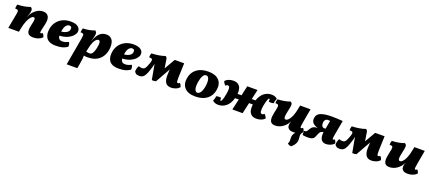

<svg xmlns="http://www.w3.org/2000/svg" viewBox="77 -1747 7307 3274"><g transform="rotate(20 3731.0 -110.0)"><path d="M33 0 82 -262Q89 -298 88.5 -317.5Q88 -337 75 -344Q62 -351 30 -351Q30 -369 33 -389.5Q36 -410 43 -426Q105 -428 163.5 -438Q222 -448 271 -467Q291 -457 298 -440Q305 -423 302 -402Q298 -370 289.5 -343Q281 -316 264 -278V-275L281 -311Q314 -379 372.5 -423Q431 -467 501 -467Q566 -467 595.5 -419Q625 -371 601 -267L582 -184Q574 -148 572 -131Q570 -114 573.5 -109Q577 -104 584 -104Q590 -104 597 -107Q604 -110 617 -118Q627 -108 637 -88.5Q647 -69 649 -52Q616 -20 573.5 -5.5Q531 9 487 9Q428 9 402 -14.5Q376 -38 373.5 -79Q371 -120 383 -172L398 -237Q406 -269 403 -294.5Q400 -320 377 -320Q356 -320 329.5 -291.5Q303 -263 278 -203.5Q253 -144 235 -50L226 0Z M895 9Q827 9 784 -10.5Q741 -30 719.5 -64.5Q698 -99 694 -142.5Q690 -186 699 -234Q713 -304 754 -356.5Q795 -409 858 -438Q921 -467 1000 -467Q1092 -467 1136.5 -430Q1181 -393 1170 -336Q1163 -302 1130 -266Q1097 -230 1038 -203.5Q979 -177 896 -173Q899 -139 917.5 -118.5Q936 -98 976 -98Q1009 -98 1038 -108Q1067 -118 1088 -129Q1099 -110 1103 -91Q1107 -72 1105 -47Q1059 -16 1012 -3.5Q965 9 895 9ZM905 -271Q903 -260 901 -250Q959 -255 996.5 -277.5Q1034 -300 1040 -333Q1052 -395 998 -395Q970 -395 943.5 -366Q917 -337 905 -271Z M1181 243 1270 -263Q1276 -299 1275.5 -318Q1275 -337 1262 -344Q1249 -351 1217 -351Q1217 -369 1220 -389Q1223 -409 1230 -426Q1292 -428 1343 -438Q1394 -448 1443 -467Q1461 -450 1467 -433.5Q1473 -417 1469 -392Q1467 -378 1461.5 -355Q1456 -332 1449.5 -309Q1443 -286 1438 -271H1440Q1476 -375 1525.5 -421Q1575 -467 1643 -467Q1696 -467 1726.5 -443.5Q1757 -420 1770 -383Q1783 -346 1783 -304Q1783 -262 1776 -226Q1764 -163 1729 -109.5Q1694 -56 1631.5 -23.5Q1569 9 1473 9Q1437 9 1405 4Q1407 31 1402 72.5Q1397 114 1387 170L1374 243ZM1430 -122 1419 -76Q1431 -71 1449.5 -68Q1468 -65 1479 -65Q1518 -65 1538.5 -102Q1559 -139 1571 -194Q1601 -334 1548 -334Q1531 -334 1509.5 -315.5Q1488 -297 1467 -251Q1446 -205 1430 -122Z M2035 9Q1967 9 1924 -10.5Q1881 -30 1859.5 -64.5Q1838 -99 1834 -142.5Q1830 -186 1839 -234Q1853 -304 1894 -356.5Q1935 -409 1998 -438Q2061 -467 2140 -467Q2232 -467 2276.5 -430Q2321 -393 2310 -336Q2303 -302 2270 -266Q2237 -230 2178 -203.5Q2119 -177 2036 -173Q2039 -139 2057.5 -118.5Q2076 -98 2116 -98Q2149 -98 2178 -108Q2207 -118 2228 -129Q2239 -110 2243 -91Q2247 -72 2245 -47Q2199 -16 2152 -3.5Q2105 9 2035 9ZM2045 -271Q2043 -260 2041 -250Q2099 -255 2136.5 -277.5Q2174 -300 2180 -333Q2192 -395 2138 -395Q2110 -395 2083.5 -366Q2057 -337 2045 -271Z M2987 9Q2915 9 2884.5 -39.5Q2854 -88 2858 -178L2862 -274L2712 -7Q2676 6 2637 -1L2587 -276L2576 -227Q2553 -149 2532.5 -97.5Q2512 -46 2484 -20Q2456 6 2408 6Q2365 6 2346.5 -10Q2328 -26 2320 -40Q2318 -94 2347 -147Q2362 -141 2380.5 -138Q2399 -135 2410 -135Q2439 -135 2456 -152.5Q2473 -170 2485.5 -200Q2498 -230 2512 -269Q2527 -310 2520 -330.5Q2513 -351 2461 -351Q2461 -369 2464 -389.5Q2467 -410 2474 -426Q2540 -428 2602.5 -438Q2665 -448 2718 -467Q2743 -454 2748 -428L2774 -263L2887 -458H3058L3049 -205Q3048 -162 3049.5 -140Q3051 -118 3056.5 -111Q3062 -104 3072 -104Q3078 -104 3085 -106.5Q3092 -109 3104 -118Q3115 -109 3126 -89.5Q3137 -70 3138 -52Q3107 -20 3065.5 -5.5Q3024 9 2987 9Z M3428 9Q3293 9 3232.5 -57.5Q3172 -124 3188 -230Q3205 -343 3285 -405Q3365 -467 3495 -467Q3626 -467 3689 -402Q3752 -337 3735 -227Q3719 -115 3638.5 -53Q3558 9 3428 9ZM3439 -63Q3471 -63 3497.5 -103Q3524 -143 3536 -224Q3547 -301 3533 -348Q3519 -395 3482 -395Q3447 -395 3423.5 -352Q3400 -309 3389 -238Q3376 -153 3390.5 -108Q3405 -63 3439 -63Z M3845 9Q3805 9 3779.5 -2.5Q3754 -14 3739 -29Q3761 -75 3762 -118Q3784 -124 3805.5 -125Q3827 -126 3851 -120Q3850 -98 3851.5 -83.5Q3853 -69 3861 -69Q3871 -69 3881 -91Q3891 -113 3900 -148Q3909 -183 3915 -220Q3926 -282 3921.5 -321Q3917 -360 3885 -360Q3865 -360 3849 -340Q3818 -365 3803 -408Q3832 -440 3871.5 -453.5Q3911 -467 3949 -467Q4007 -467 4040 -442.5Q4073 -418 4085 -376Q4097 -334 4092 -280H4163L4203 -458H4389L4349 -280H4417Q4447 -371 4506.5 -419Q4566 -467 4643 -467Q4684 -467 4709 -455.5Q4734 -444 4749 -429Q4727 -383 4726 -340Q4704 -334 4682.5 -333Q4661 -332 4637 -338Q4639 -360 4637 -374.5Q4635 -389 4627 -389Q4618 -389 4608 -367Q4598 -345 4589 -310.5Q4580 -276 4573 -238Q4563 -177 4567 -137.5Q4571 -98 4603 -98Q4623 -98 4639 -118Q4670 -93 4685 -50Q4656 -18 4616.5 -4.5Q4577 9 4539 9Q4478 9 4444 -18.5Q4410 -46 4400 -93Q4390 -140 4398 -199Q4380 -199 4363 -199Q4346 -199 4330 -199L4285 0H4099L4144 -198Q4107 -197 4076 -196Q4048 -96 3986.5 -43.5Q3925 9 3845 9Z M4873 9Q4835 9 4809.5 -9Q4784 -27 4778 -72.5Q4772 -118 4791 -202Q4803 -255 4808 -285Q4813 -315 4809 -329Q4805 -343 4791 -347.5Q4777 -352 4751 -353Q4751 -370 4754 -390Q4757 -410 4764 -426Q4823 -428 4881 -438Q4939 -448 4987 -467Q5002 -458 5009.5 -448Q5017 -438 5018 -420Q5019 -402 5013.5 -370Q5008 -338 4996 -285Q4984 -228 4982.5 -199Q4981 -170 4989.5 -159.5Q4998 -149 5013 -149Q5034 -149 5059.5 -174Q5085 -199 5110 -255Q5135 -311 5152 -405L5162 -458H5351L5306 -205Q5298 -160 5296 -138Q5294 -116 5297.5 -109Q5301 -102 5309 -102Q5320 -102 5339 -117Q5350 -108 5359.5 -89Q5369 -70 5370 -52Q5338 -21 5295.5 -6Q5253 9 5209 9Q5157 9 5131 -8Q5105 -25 5098.5 -51.5Q5092 -78 5098 -108Q5100 -119 5104 -131Q5108 -143 5114 -156H5113Q5075 -79 5011.5 -35Q4948 9 4873 9ZM5257 247Q5212 247 5187 219Q5204 196 5203.5 165.5Q5203 135 5202 115Q5201 87 5208.5 63Q5216 39 5239 11.5Q5262 -16 5309 -52H5370Q5346 -27 5338.5 -5.5Q5331 16 5333 35.5Q5335 55 5337 74Q5342 125 5323 166Q5304 207 5257 247Z M5463 9Q5440 9 5416.5 6.5Q5393 4 5375 0Q5371 -14 5371.5 -36.5Q5372 -59 5375 -75Q5405 -75 5417 -86Q5429 -97 5445 -128Q5465 -166 5493 -182.5Q5521 -199 5575 -203Q5519 -214 5485 -248Q5451 -282 5458 -339Q5466 -411 5536.5 -439Q5607 -467 5734 -467Q5779 -467 5834 -464.5Q5889 -462 5935 -458L5889 -205Q5878 -142 5878 -123Q5878 -104 5888 -104Q5894 -104 5900 -107.5Q5906 -111 5914 -118Q5925 -109 5934.5 -89.5Q5944 -70 5945 -52Q5914 -20 5873 -5.5Q5832 9 5798 9Q5737 9 5709 -35.5Q5681 -80 5693 -167Q5649 -163 5632.5 -139Q5616 -115 5603 -79Q5594 -53 5582 -33Q5570 -13 5543.5 -2Q5517 9 5463 9ZM5628 -325Q5626 -307 5629 -285.5Q5632 -264 5644.5 -249Q5657 -234 5681 -234Q5689 -234 5705 -235L5733 -386Q5714 -389 5698 -389Q5661 -389 5646 -368.5Q5631 -348 5628 -325Z M6624 9Q6552 9 6521.5 -39.5Q6491 -88 6495 -178L6499 -274L6349 -7Q6313 6 6274 -1L6224 -276L6213 -227Q6190 -149 6169.5 -97.5Q6149 -46 6121 -20Q6093 6 6045 6Q6002 6 5983.5 -10Q5965 -26 5957 -40Q5955 -94 5984 -147Q5999 -141 6017.5 -138Q6036 -135 6047 -135Q6076 -135 6093 -152.5Q6110 -170 6122.5 -200Q6135 -230 6149 -269Q6164 -310 6157 -330.5Q6150 -351 6098 -351Q6098 -369 6101 -389.5Q6104 -410 6111 -426Q6177 -428 6239.5 -438Q6302 -448 6355 -467Q6380 -454 6385 -428L6411 -263L6524 -458H6695L6686 -205Q6685 -162 6686.5 -140Q6688 -118 6693.5 -111Q6699 -104 6709 -104Q6715 -104 6722 -106.5Q6729 -109 6741 -118Q6752 -109 6763 -89.5Q6774 -70 6775 -52Q6744 -20 6702.5 -5.5Q6661 9 6624 9Z M6946 9Q6908 9 6882.5 -9Q6857 -27 6851 -72.5Q6845 -118 6864 -202Q6876 -255 6881 -285Q6886 -315 6882 -329Q6878 -343 6864 -347.5Q6850 -352 6824 -353Q6824 -370 6827 -390Q6830 -410 6837 -426Q6896 -428 6954 -438Q7012 -448 7060 -467Q7075 -458 7082.5 -448Q7090 -438 7091 -420Q7092 -402 7086.5 -370Q7081 -338 7069 -285Q7057 -228 7055.5 -199Q7054 -170 7062.5 -159.5Q7071 -149 7086 -149Q7107 -149 7132.5 -174Q7158 -199 7183 -255Q7208 -311 7225 -405L7235 -458H7424L7379 -205Q7371 -160 7369 -138Q7367 -116 7370.5 -109Q7374 -102 7382 -102Q7393 -102 7412 -117Q7423 -108 7432.5 -89Q7442 -70 7443 -52Q7411 -21 7368.5 -6Q7326 9 7282 9Q7230 9 7204 -8Q7178 -25 7171.5 -51.5Q7165 -78 7171 -108Q7173 -119 7177 -131Q7181 -143 7187 -156H7186Q7148 -79 7084.5 -35Q7021 9 6946 9Z"/></g></svg>

Font: Vollkorn Black
Style: Italic
Weight: 900
Italic angle: -11°
Designer: Friedrich Althausen
Foundry: Friedrich Althausen
Version: Version 5.000; ttfautohint (v1.8.3)